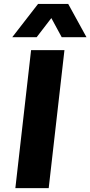

<svg xmlns="http://www.w3.org/2000/svg" viewBox="-20 -975 468 995"><path d="M232.4 0H59.6L141.1 -715.3H314ZM43.5 -782.2 177.2 -954.6H333.5L428.2 -782.2H299.8L246.1 -881.3L169.9 -782.2Z"/></svg>

Font: Proza Libre
Style: Bold Italic
Weight: 700
Designer: Jasper de Waard
Foundry: Jasper de Waard
Version: Version 1.000; ttfautohint (v1.4.1.8-43bc)